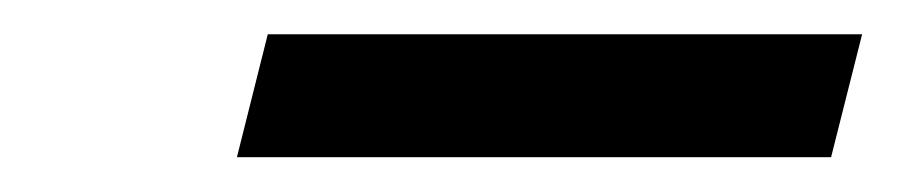

<svg xmlns="http://www.w3.org/2000/svg" viewBox="-20 -685 523 112"><path d="M118.2 -593.3 136.2 -665H482.9L464.8 -593.3Z"/></svg>

Font: Andika
Style: Italic
Weight: 400
Italic angle: -14°
Designer: Victor Gaultney, Annie Olsen, Julie Remington, Don Collingsworth, Eric Hays, Becca Hirsbrunner
Foundry: SIL International
Version: Version 6.101